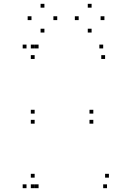

<svg xmlns="http://www.w3.org/2000/svg" viewBox="-20 -973 660 1003"><path d="M181.5 -720V-740H161.5V-720ZM118.5 -720V-740H98.5V-720ZM118.5 10V-10H98.5V10ZM181.5 10V-10H161.5V10ZM161 -45V-65H141V-45ZM161 10V-10H141V10ZM539 10V-10H519V10ZM549 -45V-65H529V-45ZM161 -379.5V-399.5H141V-379.5ZM161 -327V-347H141V-327ZM467.5 -327V-347H447.5V-327ZM467.5 -379.5V-399.5H447.5V-379.5ZM519 -720V-740H499V-720ZM161 -720V-740H141V-720ZM161 -665V-685H141V-665ZM529 -665V-685H509V-665ZM279 -868V-888H259V-868ZM212 -933V-953H192V-933ZM144.5 -868V-888H124.5V-868ZM212 -803V-823H192V-803ZM525.5 -868V-888H505.5V-868ZM458.5 -933V-953H438.5V-933ZM391 -868V-888H371V-868ZM458.5 -803V-823H438.5V-803Z"/></svg>

Font: Monaspace Krypton Dots Var
Style: Regular
Weight: 400
Designer: Riley Cran and the Lettermatic Team
Version: Version 1.100 (Monaspace Krypton Dots)